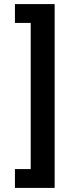

<svg xmlns="http://www.w3.org/2000/svg" viewBox="-20 -780 369 938"><path d="M53 -760V-668H130V46H53V138H247V-760Z"/></svg>

Font: Braiins Sans SemiBold
Style: Regular
Weight: 600
Designer: Mike Abbink, Paul van der Laan, Pieter van Rosmalen, Jiri Chlebus, Lubos Buracinsky
Foundry: Bold Monday, Sudetype
Version: Version 1.000;hotconv 1.0.109;makeotfexe 2.5.65596